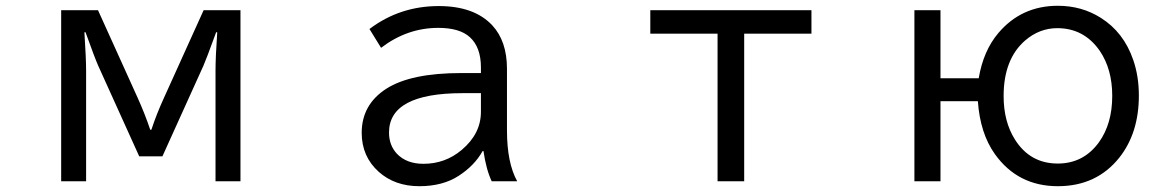

<svg xmlns="http://www.w3.org/2000/svg" viewBox="-20 -600 4040 662"><path d="M190.9 -564.9H317.9L455.1 -261.7Q479.5 -207.5 498 -152.8H502Q520 -207.5 544.9 -261.7L682.1 -564.9H809.1V24.9H723.1V-356.9Q723.1 -403.3 729 -488.8H725.1L723.6 -484.4Q690.9 -394.5 681.2 -373L540 -61H460L318.8 -373Q308.1 -396.5 274.9 -488.8H271Q276.9 -397.5 276.9 -356.9V24.9H190.9Z M1638.2 -348.1V-367.2Q1638.2 -437.5 1599.6 -472.2Q1564.5 -503.9 1491.2 -503.9Q1383.8 -503.9 1293.9 -435.1L1253.9 -500Q1358.4 -579.1 1492.7 -579.1Q1614.7 -579.1 1676.8 -513.2Q1728 -458.5 1728 -362.8V-150.9Q1728 -38.6 1763.2 24.9H1675.3Q1656.2 -15.6 1647 -79.1H1644Q1616.2 -29.3 1562 5.9Q1506.8 42 1425.8 42Q1341.3 42 1285.6 -7.8Q1227.1 -60.5 1227.1 -142.1Q1227.1 -239.7 1312.5 -294.4Q1397 -348.1 1569.8 -348.1ZM1638.2 -278.8H1575.2Q1321.3 -278.8 1321.3 -143.1Q1321.3 -99.1 1348.6 -69.8Q1381.8 -35.2 1439.9 -35.2Q1515.1 -35.2 1571.8 -83Q1638.2 -138.7 1638.2 -214.8Z M2222.2 -564.9H2777.8V-483.9H2545.9V24.9H2454.1V-483.9H2222.2Z M3132.8 -564.9H3222.7V-330.1H3354.5Q3370.6 -425.3 3422.4 -486.3Q3502 -580.1 3627.4 -580.1Q3709.5 -580.1 3775.4 -538.6Q3854.5 -488.8 3887.2 -393.6Q3906.7 -337.4 3906.7 -270.5Q3906.7 -142.1 3839.8 -57.1Q3761.2 42 3627.4 42Q3489.3 42 3410.2 -68.8Q3359.4 -140.1 3351.6 -251H3222.7V24.9H3132.8ZM3625.5 -502.9Q3564 -502.9 3514.6 -460.4Q3440.4 -396 3440.4 -269Q3440.4 -181.2 3479 -119.6Q3531.2 -36.1 3627 -36.1Q3715.8 -36.1 3769 -109.4Q3814.9 -173.3 3814.9 -269.5Q3814.9 -361.8 3771.5 -425.3Q3717.3 -502.9 3625.5 -502.9Z"/></svg>

Font: FORM UDPGothic
Style: Regular
Weight: 400
Foundry: Pronama LLC
Version: Version 1.05101